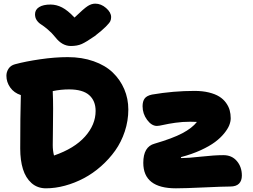

<svg xmlns="http://www.w3.org/2000/svg" viewBox="-20 -1022 1386 1052"><path d="M502 -1002Q533.7 -1002 561.3 -978Q588.9 -954.1 588.9 -928.2Q588.9 -916 584.5 -906.2Q580.1 -896.5 559.8 -876Q539.6 -855.5 499 -824.2Q452.6 -792 428 -781Q403.3 -770 368.2 -770Q320.3 -770 283.2 -817.9Q264.2 -841.8 241.5 -860.8Q218.8 -879.9 204.8 -888.4Q190.9 -897 181.4 -910.9Q171.9 -924.8 171.9 -943.8Q171.9 -968.8 194.1 -982.9Q216.3 -997.1 256.8 -997.1Q289.1 -997.1 320.1 -981.2Q351.1 -965.3 388.2 -925.8Q440.4 -976.1 460.9 -989Q481.4 -1002 502 -1002ZM231.9 9.8Q185.1 9.8 152.8 -18.8Q120.6 -47.4 105.7 -95.5Q90.8 -143.6 90.8 -208Q90.8 -386.7 94.2 -501Q56.6 -513.2 35.9 -542.7Q15.1 -572.3 15.1 -606.9Q15.1 -627.9 26.9 -645.8Q38.6 -663.6 62 -669.9Q119.6 -685.5 200.4 -697.3Q281.2 -709 351.1 -709Q429.2 -709 492.9 -686.5Q556.6 -664.1 597.7 -624.8Q638.7 -585.4 660.9 -533.4Q683.1 -481.4 683.1 -421.9Q683.1 -360.4 663.8 -302Q644.5 -243.7 611.3 -197Q578.1 -150.4 533.7 -111.1Q489.3 -71.8 439.2 -45.4Q389.2 -19 335.9 -4.6Q282.7 9.8 231.9 9.8ZM269 -227.1Q269 -196.8 275.9 -169.9Q387.7 -208.5 445.8 -273.7Q503.9 -338.9 503.9 -414.1Q503.9 -469.7 468.5 -501Q433.1 -532.2 357.9 -532.2Q314.5 -532.2 269 -522.9V-519Q271 -478 271 -426Q271 -374 270 -313.5Q269 -252.9 269 -227.1ZM943.8 9.8Q765.1 9.8 765.1 -129.9Q765.1 -218.3 827.1 -234.9Q925.8 -263.7 979.2 -292Q1032.7 -320.3 1059.1 -354Q1049.3 -355 1022.9 -355Q980 -355 940.9 -349.4Q901.9 -343.8 876.2 -337.9Q850.6 -332 839.8 -332Q810.5 -332 785.9 -365.5Q761.2 -398.9 761.2 -439.9Q761.2 -466.8 772.5 -482.2Q783.7 -497.6 813 -503.9Q930.2 -523.9 1045.9 -523.9Q1089.8 -523.9 1124.5 -515.4Q1159.2 -506.8 1181.4 -492.9Q1203.6 -479 1218 -459.2Q1232.4 -439.5 1238.3 -418.5Q1244.1 -397.5 1244.1 -374Q1244.1 -356 1236.1 -335.7Q1228 -315.4 1208 -290.8Q1188 -266.1 1158 -243.7Q1127.9 -221.2 1079.6 -199Q1031.2 -176.8 971.2 -161.1Q971.2 -155.8 974.1 -155.8Q1009.3 -155.8 1082 -163.8Q1154.8 -171.9 1204.1 -171.9Q1250.5 -171.9 1277.8 -139.6Q1305.2 -107.4 1305.2 -60.1Q1305.2 -31.7 1289.6 -15.9Q1273.9 0 1241.2 0Q1203.1 0 1098.1 4.9Q993.2 9.8 943.8 9.8Z"/></svg>

Font: Shantell Sans Normal
Style: Regular
Weight: 800
Designer: Stephen Nixon, Anya Danilova, Shantell Martin
Foundry: Arrow Type
Version: Version 1.006;[559af2be0]